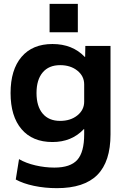

<svg xmlns="http://www.w3.org/2000/svg" viewBox="-20 -759 664 999"><path d="M62 175 79 69Q115 90 164.5 101.5Q214 113 263 113Q346 113 382 73Q418 33 418 -60V-87H416Q353 -20 253 -20Q149 -20 92 -87Q35 -154 35 -275Q35 -396 92 -463Q149 -530 253 -530Q357 -530 421 -463H423L424 -520H555V-60Q555 82 486.5 151Q418 220 276 220Q213 220 156.5 208Q100 196 62 175ZM293 -130Q347 -130 382.5 -158.5Q418 -187 418 -230V-320Q418 -363 382.5 -391.5Q347 -420 293 -420Q234 -420 202 -382Q170 -344 170 -275Q170 -206 202 -168Q234 -130 293 -130ZM238 -739H385V-591H238Z"/></svg>

Font: Enso
Style: Bold
Weight: 700
Designer: Coji Morishita
Foundry: UNDERFOREST DESIGN
Version: Version 1.000